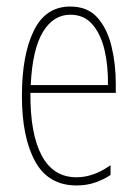

<svg xmlns="http://www.w3.org/2000/svg" viewBox="-20 -557 420 587"><path d="M195 -537Q248 -537 278 -503Q308 -469 321 -415Q334 -361 334 -301V-273H73Q72 -148 107.5 -81.5Q143 -15 214 -15Q266 -15 318 -52V-22Q297 -8 271 1Q245 10 214 10Q128 10 87.5 -63.5Q47 -137 47 -264Q47 -388 83 -462.5Q119 -537 195 -537ZM195 -512Q143 -512 111 -459Q79 -406 74 -297H310Q311 -356 299.5 -404.5Q288 -453 262.5 -482.5Q237 -512 195 -512Z"/></svg>

Font: Noto Sans Lao ExtraCondensed Thin
Style: Regular
Weight: 100
Width: 2
Designer: Monotype Design Team
Foundry: Monotype Imaging Inc.
Version: Version 2.003; ttfautohint (v1.8.4.7-5d5b)